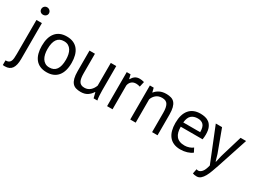

<svg xmlns="http://www.w3.org/2000/svg" viewBox="-44 -1469 3269 2442"><g transform="rotate(30 1590.5 -248.0)"><path d="M93 -500H173V27Q173 120 141 166Q109 212 39 212Q31 212 24 211.5Q17 211 9 210V142Q37 142 53.5 133.5Q70 125 79 107Q88 89 90.5 61.5Q93 34 93 -3ZM76 -652Q76 -675 91.5 -691.5Q107 -708 131 -708Q155 -708 172 -691.5Q189 -675 189 -652Q189 -629 172 -614Q155 -599 131 -599Q107 -599 91.5 -614Q76 -629 76 -652Z M316 -250Q316 -377 372.5 -444.5Q429 -512 535 -512Q591 -512 632.5 -493.5Q674 -475 701 -440.5Q728 -406 741 -357.5Q754 -309 754 -250Q754 -123 697.5 -55.5Q641 12 535 12Q479 12 437.5 -6.5Q396 -25 369 -59.5Q342 -94 329 -142.5Q316 -191 316 -250ZM399 -250Q399 -212 406.5 -177Q414 -142 430 -116Q446 -90 472 -74Q498 -58 535 -58Q671 -57 671 -250Q671 -289 663.5 -324Q656 -359 640 -385Q624 -411 598 -426.5Q572 -442 535 -442Q399 -443 399 -250Z M952 -500V-215Q952 -176 956.5 -146.5Q961 -117 972 -97.5Q983 -78 1002 -68Q1021 -58 1050 -58Q1077 -58 1098 -66.5Q1119 -75 1135.5 -90Q1152 -105 1164.5 -124.5Q1177 -144 1185 -166V-500H1265V-142Q1265 -106 1267.5 -67.5Q1270 -29 1276 0H1221L1201 -79H1196Q1173 -40 1134 -14Q1095 12 1035 12Q995 12 964.5 2.5Q934 -7 913.5 -31Q893 -55 882.5 -95.5Q872 -136 872 -198V-500Z M1655 -423Q1625 -433 1598 -433Q1555 -433 1530 -409.5Q1505 -386 1499 -350V0H1419V-500H1475L1490 -439H1494Q1513 -473 1539.5 -491.5Q1566 -510 1607 -510Q1636 -510 1672 -500Z M2080 0V-285Q2080 -363 2057.5 -402.5Q2035 -442 1975 -442Q1922 -442 1887.5 -413.5Q1853 -385 1839 -342V0H1759V-500H1815L1830 -439H1834Q1858 -471 1898.5 -491.5Q1939 -512 1995 -512Q2036 -512 2067 -502.5Q2098 -493 2118.5 -469Q2139 -445 2149.5 -404.5Q2160 -364 2160 -302V0Z M2671 -40Q2641 -16 2595.5 -2Q2550 12 2499 12Q2442 12 2400 -6.5Q2358 -25 2331 -59.5Q2304 -94 2291 -142Q2278 -190 2278 -250Q2278 -378 2335 -445Q2392 -512 2498 -512Q2532 -512 2566 -504.5Q2600 -497 2627 -476Q2654 -455 2671 -416.5Q2688 -378 2688 -315Q2688 -282 2682 -242H2361Q2361 -198 2370 -164Q2379 -130 2398 -106.5Q2417 -83 2447.5 -70.5Q2478 -58 2522 -58Q2556 -58 2590 -70Q2624 -82 2641 -98ZM2499 -442Q2440 -442 2404.5 -411Q2369 -380 2362 -305H2610Q2610 -381 2581 -411.5Q2552 -442 2499 -442Z M2939 -176 2967 -80H2972L2994 -177L3091 -500H3172L3024 -51Q3007 -2 2990.5 44Q2974 90 2954 126Q2934 162 2909 183.5Q2884 205 2851 205Q2815 205 2792 195L2806 126Q2819 131 2831 131Q2859 131 2885 101.5Q2911 72 2928 0L2727 -500H2819Z"/></g></svg>

Font: PT Sans
Style: Regular
Weight: 400
Version: Version 2.003W OFL; ttfautohint (v1.6)